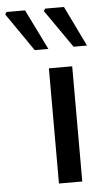

<svg xmlns="http://www.w3.org/2000/svg" viewBox="-140 -777 448 812"><g transform="rotate(-5 83.5 -371.0)"><path d="M77 0V-489H176V0ZM24 -571 -87 -732 -81 -742H-2L82 -571ZM189 -571 77 -732 83 -742H163L246 -571Z"/></g></svg>

Font: Source Sans 3 Medium
Style: Regular
Weight: 500
Designer: Paul D. Hunt
Foundry: Adobe
Version: Version 3.052;hotconv 1.1.0;makeotfexe 2.6.0